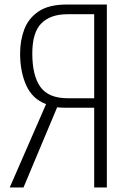

<svg xmlns="http://www.w3.org/2000/svg" viewBox="-20 -830 567 850"><path d="M23 0 184 -369Q123 -392 96 -452.5Q69 -513 69 -593Q69 -651 87.5 -700Q106 -749 151 -779.5Q196 -810 276 -810H453V0H397V-353H273Q264 -353 252.5 -353.5Q241 -354 233 -355L84 0ZM280 -395H397V-767H278Q204 -767 163.5 -727Q123 -687 123 -593Q123 -495 159 -445Q195 -395 280 -395Z"/></svg>

Font: Oswald ExtraLight
Style: Regular
Weight: 250
Designer: Vernon Adams
Foundry: Vernon Adams
Version: Version 4.100; ttfautohint (v1.8.1.43-b0c9)